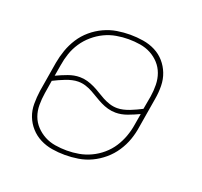

<svg xmlns="http://www.w3.org/2000/svg" viewBox="-99 -640 798 760"><g transform="rotate(20 300.0 -260.0)"><path d="M246 8Q218 8 191 3.5Q164 -1 140.5 -13Q117 -25 99.5 -44.5Q82 -64 72.5 -88.5Q63 -113 63 -141Q63 -169 67 -197L88 -323Q93 -351 102.5 -378Q112 -405 128 -430Q144 -455 167 -474.5Q190 -494 217 -506.5Q244 -519 272 -523.5Q300 -528 327 -528Q355 -528 382.5 -523.5Q410 -519 433.5 -507Q457 -495 474 -475.5Q491 -456 500.5 -431.5Q510 -407 510.5 -379Q511 -351 506 -323L485 -197Q481 -169 471.5 -142Q462 -115 445.5 -90Q429 -65 406 -45.5Q383 -26 356.5 -13.5Q330 -1 301.5 3.5Q273 8 246 8ZM377 -237Q389 -237 402 -240Q415 -243 428 -248Q441 -253 452.5 -258.5Q464 -264 476 -270L486 -326Q490 -351 489.5 -376Q489 -401 481 -423Q473 -445 457.5 -462Q442 -479 421.5 -490Q401 -501 376.5 -505Q352 -509 327 -509Q302 -509 276 -504.5Q250 -500 226 -488.5Q202 -477 181 -459Q160 -441 145 -418.5Q130 -396 121.5 -371Q113 -346 109 -320L101 -273Q124 -284 148.5 -293Q173 -302 197 -302Q214 -302 229.5 -297.5Q245 -293 259.5 -286Q274 -279 287.5 -270.5Q301 -262 315 -254.5Q329 -247 344.5 -242Q360 -237 377 -237ZM247 -11Q272 -11 297.5 -15.5Q323 -20 347.5 -31.5Q372 -43 393 -61Q414 -79 428.5 -101.5Q443 -124 452 -149Q461 -174 465 -200L473 -247Q450 -236 425.5 -227Q401 -218 377 -218Q360 -218 344 -222.5Q328 -227 314 -234Q300 -241 286 -249.5Q272 -258 258.5 -265.5Q245 -273 229.5 -278Q214 -283 197 -283Q185 -283 172 -280Q159 -277 146 -272Q133 -267 121 -261.5Q109 -256 97 -250L88 -194Q84 -169 84 -144Q84 -119 92 -97Q100 -75 116 -58Q132 -41 152.5 -30Q173 -19 197.5 -15Q222 -11 247 -11Z"/></g></svg>

Font: Iosevka Aile Thin Oblique
Style: Regular
Weight: 100
Italic angle: -9°
Designer: Belleve Invis
Foundry: Belleve Invis
Version: Version 31.1.0; ttfautohint (v1.8.4)